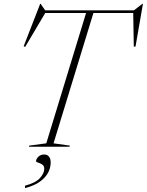

<svg xmlns="http://www.w3.org/2000/svg" viewBox="-20 -769 769 1006"><path d="M346 -6 344 0H131.5L133 -6L222.5 -18L431 -701H217L112 -523.5L104 -526.5L190.5 -749H193L216.5 -715H682L726 -749H729L690 -525H681L678 -701H469.5L260.5 -18ZM169 76Q169 64 181 52.2Q193 40.5 211.5 40.5Q227.5 40.5 236.5 51.5Q245.5 62.5 245.5 81.5Q245.5 128.5 210.8 164.2Q176 200 111 216.5V204Q167 189 189.5 163.8Q212 138.5 212 115.5Q212 100 201.2 93Q190.5 86 179.8 83Q169 80 169 76Z"/></svg>

Font: Newsreader Display ExtraLight
Style: Italic
Weight: 275
Italic angle: -17°
Designer: Hugues Gentile
Foundry: Production Type
Version: Version 1.001